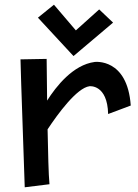

<svg xmlns="http://www.w3.org/2000/svg" viewBox="-20 -759 585 815"><path d="M535 -311C521 -514 382 -496 382 -496C290 -484 218 -392 180 -332C180 -332 179 -430 178 -509L67 -507C67 -507 69 -412 85 36L190 23C186 -18 184 -112 182 -210C225 -275 306 -386 360 -393C360 -393 436 -402 439 -275ZM401 -719 302 -630 209 -739 141 -684 292 -521 460 -663Z"/></svg>

Font: McLaren
Style: Regular
Weight: 400
Designer: Astigmatic (AOETI)
Foundry: Astigmatic (AOETI)
Version: Version 1.000